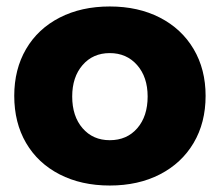

<svg xmlns="http://www.w3.org/2000/svg" viewBox="-20 -567 678 593"><path d="M615 -271Q615 -188 578 -125.5Q541 -63 474 -28.5Q407 6 319 6Q231 6 164 -28.5Q97 -63 60.5 -125.5Q24 -188 24 -271Q24 -353 60.5 -415.5Q97 -478 164 -512.5Q231 -547 319 -547Q407 -547 474 -512.5Q541 -478 578 -415.5Q615 -353 615 -271ZM203 -269Q203 -208 235 -171Q267 -134 319 -134Q372 -134 404 -171Q436 -208 436 -269Q436 -329 403.5 -366Q371 -403 319 -403Q267 -403 235 -366Q203 -329 203 -269Z"/></svg>

Font: Gontserrat
Style: Bold
Weight: 700
Designer: Julieta Ulanovsky
Foundry: Julieta Ulanovsky
Version: Version 6.001